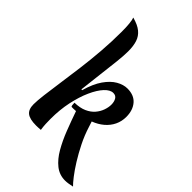

<svg xmlns="http://www.w3.org/2000/svg" viewBox="-309 -1017 1228 1228"><g transform="rotate(45 305.5 -403.0)"><path d="M216 -366Q238 -443 270.5 -489.5Q303 -536 340.5 -557.5Q378 -579 414 -579Q474 -579 505.5 -542Q537 -505 537 -445Q537 -405 520.5 -370.5Q504 -336 473.5 -310Q443 -284 401 -268L413 -231Q431 -173 458.5 -118Q486 -63 515 -16.5Q544 30 570 63.5Q596 97 611 111Q593 115 577 117.5Q561 120 547 120Q496 120 456.5 88.5Q417 57 386.5 4Q356 -49 331 -113.5Q306 -178 283 -244Q272 -243 263 -243Q254 -243 244 -243Q238 -248 238 -275Q287 -276 320.5 -291Q354 -306 374.5 -330Q395 -354 404.5 -381.5Q414 -409 414 -433Q414 -459 403.5 -477Q393 -495 370 -495Q342 -495 313 -464Q284 -433 259 -377.5Q234 -322 218.5 -249.5Q203 -177 203 -94Q203 -71 204 -48.5Q205 -26 209 0Q197 1 186.5 1.5Q176 2 167 2Q110 2 85 -17.5Q60 -37 60 -83Q60 -116 67 -172Q74 -228 84.5 -301Q95 -374 106 -458Q117 -542 124 -631.5Q131 -721 131 -809Q131 -850 128 -880.5Q125 -911 119 -926Q171 -912 199 -889Q227 -866 238 -832Q249 -798 249 -751Q249 -712 242.5 -653Q236 -594 227 -521Q218 -448 209 -367Z"/></g></svg>

Font: Merienda
Style: Bold
Weight: 700
Designer: Eduardo Rodriguez Tunni
Foundry: Eduardo Rodriguez Tunni
Version: Version 2.001